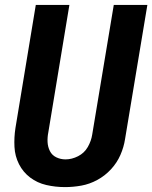

<svg xmlns="http://www.w3.org/2000/svg" viewBox="-20 -755 621 783"><path d="M245 8Q278 8 311.5 2Q345 -4 376.5 -21Q408 -38 432.5 -64.5Q457 -91 471 -123Q485 -155 490 -188L581 -735H444L356 -206Q352 -180 338 -155.5Q324 -131 298.5 -118Q273 -105 247 -105Q227 -105 209.5 -113.5Q192 -122 183.5 -139Q175 -156 174 -175.5Q173 -195 177 -215L263 -735H126L43 -233Q37 -194 39 -156Q41 -118 57.5 -85.5Q74 -53 103 -31Q132 -9 169 -0.5Q206 8 245 8Z"/></svg>

Font: Iosevka Sparkle XBdObl
Style: Regular
Weight: 800
Italic angle: -9°
Designer: Belleve Invis
Foundry: Belleve Invis
Version: Version 4.5.0; ttfautohint (v1.8.3)